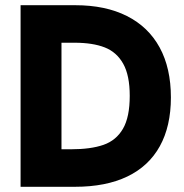

<svg xmlns="http://www.w3.org/2000/svg" viewBox="-20 -717 708 737"><path d="M59 -697H269Q385 -697 467.2 -655.5Q549.5 -614 592.8 -534.8Q636 -455.5 636 -343Q636 -232.5 593.5 -155.8Q551 -79 468.8 -39.5Q386.5 0 268 0H59ZM252 -144Q328.5 -144 377.2 -161Q426 -178 452 -222.8Q478 -267.5 478 -349Q478 -427.5 453 -472.2Q428 -517 382 -535Q336 -553 266 -553H216V-144Z"/></svg>

Font: HK Grotesk Black
Style: Regular
Weight: 900
Designer: Alfredo Marco Pradil
Foundry: Hanken Design Co.
Version: Version 3.001